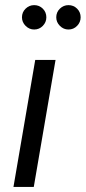

<svg xmlns="http://www.w3.org/2000/svg" viewBox="-20 -736 338 756"><path d="M118.7 -500H198.7L113 0H33ZM66.5 -667.8Q66.5 -688 80.8 -701.9Q95.2 -715.8 114.5 -715.8Q134.7 -715.8 148.6 -701.9Q162.5 -688 162.5 -667.8Q162.5 -648.5 148.6 -634.2Q134.7 -619.8 114.5 -619.8Q95.2 -619.8 80.8 -634.2Q66.5 -648.5 66.5 -667.8ZM201.5 -667.8Q201.5 -688 215.8 -701.9Q230.2 -715.8 249.5 -715.8Q269.7 -715.8 283.6 -701.9Q297.5 -688 297.5 -667.8Q297.5 -648.5 283.6 -634.2Q269.7 -619.8 249.5 -619.8Q230.2 -619.8 215.8 -634.2Q201.5 -648.5 201.5 -667.8Z"/></svg>

Font: Oak Sans Light Italic
Style: Regular
Weight: 400
Italic angle: -9.5°
Foundry: Erik Kennedy, Walven
Version: Version 1.000;Glyphs 3.1.2 (3151)